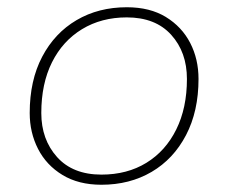

<svg xmlns="http://www.w3.org/2000/svg" viewBox="-20 -500 630 530"><path d="M260 10Q197 10 152.5 -17Q108 -44 85 -89Q62 -134 62 -188Q62 -278 96.5 -343.5Q131 -409 191.5 -444.5Q252 -480 330 -480Q394 -480 438 -453Q482 -426 505 -381.5Q528 -337 528 -282Q528 -193 493.5 -127Q459 -61 398.5 -25.5Q338 10 260 10ZM260 -18Q331 -18 384 -50.5Q437 -83 466.5 -142.5Q496 -202 496 -282Q496 -356 452.5 -404Q409 -452 330 -452Q260 -452 206.5 -419.5Q153 -387 123.5 -328Q94 -269 94 -188Q94 -115 137.5 -66.5Q181 -18 260 -18Z"/></svg>

Font: Gantari Thin
Style: Italic
Weight: 100
Italic angle: -10°
Designer: Anugrah Pasau
Foundry: Lafontype
Version: Version 1.000; ttfautohint (v1.8.4.7-5d5b)